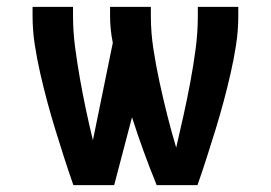

<svg xmlns="http://www.w3.org/2000/svg" viewBox="-20 -540 790 560"><path d="M194 0Q180 -40 167 -80.5Q154 -121 141.5 -161.5Q129 -202 118 -243Q107 -284 97.5 -325.5Q88 -367 81.5 -409Q75 -451 75 -494V-520H193V-494Q193 -448 199 -402.5Q205 -357 213 -311.5Q221 -266 230.5 -221Q240 -176 251 -131L309 -415Q305 -435 303 -454.5Q301 -474 301 -494V-520H420V-494Q420 -445 427.5 -396.5Q435 -348 445.5 -299.5Q456 -251 468 -203.5Q480 -156 494 -109V-110Q505 -157 515.5 -204.5Q526 -252 535 -300Q544 -348 550.5 -396.5Q557 -445 557 -494V-520H675V-494Q675 -451 668.5 -409Q662 -367 652.5 -325.5Q643 -284 632 -243Q621 -202 608.5 -161.5Q596 -121 583 -80.5Q570 -40 556 0H437Q417 -49 399 -98.5Q381 -148 365 -198L313 0Z"/></svg>

Font: Iosevka Aile
Style: Bold
Weight: 700
Designer: Belleve Invis
Foundry: Belleve Invis
Version: Version 28.0.1; ttfautohint (v1.8.4)